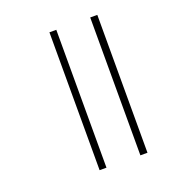

<svg xmlns="http://www.w3.org/2000/svg" viewBox="-116 -718 755 814"><g transform="rotate(-20 261.0 -311.0)"><path d="M380 0H412V-622H380ZM196 0H227V-622H196Z"/></g></svg>

Font: Noto Sans Bengali SemiCondensed ExtraLight
Style: Regular
Weight: 200
Width: 4
Designer: Joana Ranito - Universal Thirst; Jelle Bosma - Monotype Design Team
Foundry: Universal Thirst ehf.
Version: Version 3.000